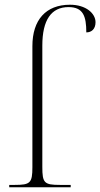

<svg xmlns="http://www.w3.org/2000/svg" viewBox="-20 -792 424 812"><path d="M19 0H279V-10H234C167 -10 159 -18 159 -86V-599C159 -708 197 -762 270 -762C332 -762 345 -723 345 -655C367 -655 384 -669 384 -698C384 -735 344 -772 276 -772C174 -772 117 -708 117 -597V-85C117 -18 108 -10 42 -10H19Z"/></svg>

Font: Noto Serif Display ExtraLight
Style: Regular
Weight: 200
Designer: Monotype Design Team
Foundry: Monotype Imaging Inc.
Version: Version 2.009